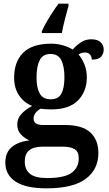

<svg xmlns="http://www.w3.org/2000/svg" viewBox="-20 -786 593 1046"><path d="M234 240Q121 240 65 203.5Q9 167 9 99Q9 44 45 14.5Q81 -15 141 -21Q116 -31 95 -52.5Q74 -74 74 -108Q74 -140 95.5 -164Q117 -188 155 -209Q111 -226 84 -266Q57 -306 57 -363Q57 -450 106.5 -499Q156 -548 259 -548Q294 -548 325 -538.5Q356 -529 376 -516Q398 -541 422.5 -556.5Q447 -572 478 -572Q512 -572 528.5 -555.5Q545 -539 545 -516Q545 -494 531 -477.5Q517 -461 480 -461Q480 -478 470 -489Q460 -500 444 -500Q423 -500 408 -489Q427 -467 440 -435Q453 -403 453 -364Q453 -289 405.5 -239.5Q358 -190 259 -190Q247 -190 229.5 -191Q212 -192 202 -194Q186 -186 174.5 -172Q163 -158 163 -139Q163 -105 215 -105H333Q429 -105 472.5 -64Q516 -23 516 47Q516 137 447 188.5Q378 240 234 240ZM256 -245Q298 -245 314.5 -276Q331 -307 331 -365Q331 -424 314 -458Q297 -492 255 -492Q213 -492 196 -457.5Q179 -423 179 -364Q179 -308 196.5 -276.5Q214 -245 256 -245ZM236 184Q331 184 370 155.5Q409 127 409 77Q409 40 386.5 26.5Q364 13 321 13H211Q188 13 166 19Q144 25 129.5 42.5Q115 60 115 95Q115 138 143.5 161Q172 184 236 184ZM208 -616Q217 -637 232.5 -664Q248 -691 265.5 -718Q283 -745 299 -766H353V-753Q344 -722 333.5 -681Q323 -640 317 -606H208Z"/></svg>

Font: Noto Naskh Arabic UI Semi
Style: Bold
Weight: 700
Designer: Monotype Design Team, David Williams, Mohamad Dakak and Nizar Qandah
Foundry: Monotype Imaging Inc.
Version: Version 2.014; ttfautohint (v1.8.4.7-5d5b)